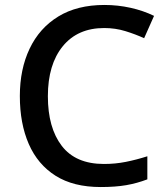

<svg xmlns="http://www.w3.org/2000/svg" viewBox="-20 -744 673 774"><path d="M400 -631Q293 -631 233 -557.5Q173 -484 173 -356Q173 -229 229 -156Q285 -83 399 -83Q445 -83 487.5 -91.5Q530 -100 574 -114V-21Q532 -5 488.5 2.5Q445 10 386 10Q276 10 204 -35.5Q132 -81 96 -163.5Q60 -246 60 -357Q60 -465 99.5 -548Q139 -631 215 -677.5Q291 -724 401 -724Q455 -724 506.5 -712.5Q558 -701 601 -680L561 -590Q526 -606 485.5 -618.5Q445 -631 400 -631Z"/></svg>

Font: Noto Sans Sinhala UI Medium
Style: Regular
Weight: 500
Designer: Jelle Bosma - Monotype Design Team
Foundry: Monotype Imaging Inc.
Version: Version 2.006; ttfautohint (v1.8.4.7-5d5b)